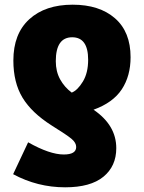

<svg xmlns="http://www.w3.org/2000/svg" viewBox="-20 -583 613 819"><path d="M218 -322Q218 -424 288 -424Q356 -424 356 -328Q356 -272 333.5 -235Q311 -198 286 -188Q255 -211 236.5 -244.5Q218 -278 218 -322ZM476 49Q476 -49 379 -115Q462 -145 499.5 -202Q537 -259 537 -339Q537 -447 470.5 -505Q404 -563 290 -563Q173 -563 105 -501Q37 -439 37 -325Q37 -231 76 -166.5Q115 -102 200 -48Q266 -7 285.5 9.5Q305 26 305 44Q305 76 252 76Q192 76 100 24L36 160Q140 216 258 216Q366 216 421 171Q476 126 476 49Z"/></svg>

Font: Noto Sans UI SemiCondensed Black
Style: Regular
Weight: 900
Width: 4
Designer: Monotype Design Team
Foundry: Monotype Imaging Inc.
Version: 1.001